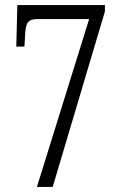

<svg xmlns="http://www.w3.org/2000/svg" viewBox="-20 -734 474 754"><path d="M125 0 330 -659H125Q101 -659 91 -648Q81 -637 79 -604L76 -551H44L48 -714H392V-689L187 0Z"/></svg>

Font: Noto Serif Khmer ExtraCondensed Light
Style: Regular
Weight: 300
Width: 2
Designer: Danh Hong and the Monotype Design Team
Foundry: Monotype Imaging Inc.
Version: Version 2.004